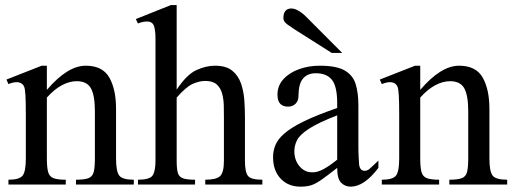

<svg xmlns="http://www.w3.org/2000/svg" viewBox="-20 -715 1988 744"><path d="M12.7 0V-18.6Q54.7 -18.6 67.4 -34.2Q80.1 -49.8 80.1 -101.1V-268.1Q80.1 -320.8 78.6 -345.2Q77.1 -369.6 74 -377.9Q70.8 -386.2 65.9 -389.6Q48.8 -403.8 12.7 -389.2L4.9 -406.7L141.6 -460.4H161.6V-366.7Q241.7 -460.4 312 -460.4Q377.4 -460.4 403.6 -414.6Q429.7 -368.7 429.7 -293V-101.1Q429.7 -51.3 441.9 -34.9Q454.1 -18.6 498.5 -18.6V0H274.4V-18.6Q308.1 -18.6 323.5 -24.9Q338.9 -31.2 343.3 -49.1Q347.7 -66.9 347.7 -101.1V-283.7Q347.7 -345.2 332.3 -372.8Q316.9 -400.4 277.3 -400.4Q249.5 -400.4 220.2 -385Q190.9 -369.6 161.6 -336.9V-101.1Q161.6 -66.4 166.5 -48.6Q171.4 -30.8 187 -24.7Q202.6 -18.6 234.9 -18.6V0Z M514.6 0V-18.6Q559.6 -18.6 571 -34.7Q582.5 -50.8 582.5 -92.3V-564.5Q582.5 -599.1 576.2 -615.5Q569.8 -631.8 549.8 -631.8Q543.5 -631.8 534.2 -630.1Q524.9 -628.4 514.6 -624L506.3 -641.1L642.1 -695.3H664.6V-367.7Q703.6 -426.3 741 -443.4Q778.3 -460.4 813 -460.4Q855.5 -460.4 879.2 -441.7Q902.8 -422.9 913.6 -392.3Q924.3 -361.8 926.8 -326.7Q929.2 -291.5 929.2 -258.8V-92.3Q929.2 -48.8 940.7 -33.7Q952.1 -18.6 996.6 -18.6V0H775.4V-18.6Q817.9 -18.6 832.8 -32.5Q847.7 -46.4 847.7 -92.3V-258.8Q847.7 -280.8 847.2 -305.4Q846.7 -330.1 840.8 -352.1Q835 -374 819.8 -387.7Q804.7 -401.4 775.4 -401.4Q752.9 -401.4 727.1 -390.1Q701.2 -378.9 664.6 -336.9V-92.3Q664.6 -62 668.9 -45.9Q673.3 -29.8 688.7 -24.2Q704.1 -18.6 735.8 -18.6V0Z M1446.3 -92.8V-64.5Q1391.1 8.3 1338.9 8.3Q1317.4 8.3 1302 -6.8Q1286.6 -22 1286.6 -64.5Q1247.6 -33.7 1225.1 -18.1Q1202.6 -2.4 1185.5 2.9Q1168.5 8.3 1144.5 8.3Q1096.7 8.3 1067.4 -22.9Q1038.1 -54.2 1038.1 -106Q1038.1 -130.9 1047.4 -153.3Q1056.6 -175.8 1082.5 -198.2Q1108.4 -220.7 1157.7 -244.9Q1207 -269 1286.6 -296.4V-314.9Q1286.6 -379.9 1266.4 -405.5Q1246.1 -431.2 1203.1 -431.2Q1172.9 -431.2 1155.3 -411.9Q1137.7 -392.6 1136.7 -347.7Q1137.7 -326.2 1126.2 -314Q1114.7 -301.8 1096.2 -301.8Q1055.2 -301.8 1055.2 -348.1Q1055.2 -383.3 1078.4 -408.4Q1101.6 -433.6 1138.9 -447Q1176.3 -460.4 1218.8 -460.4Q1283.7 -460.4 1315.7 -441.9Q1347.7 -423.3 1358.2 -389.2Q1368.7 -355 1368.7 -307.6V-155.8Q1368.7 -124 1369.9 -104Q1371.1 -84 1371.6 -77.1Q1375 -53.2 1392.6 -53.2Q1402.8 -53.2 1410.6 -59.6Q1418.5 -65.9 1446.3 -92.8ZM1286.6 -96.2V-268.1Q1211.4 -238.8 1176 -215.3Q1140.6 -191.9 1130.6 -171.1Q1120.6 -150.4 1120.6 -128.9Q1120.6 -94.7 1140.4 -71Q1160.2 -47.4 1188.5 -47.4Q1207.5 -45.9 1231.7 -58.6Q1255.9 -71.3 1286.6 -96.2ZM1306.2 -509.8H1265.6L1121.6 -601.1Q1109.4 -608.9 1093.8 -620.1Q1078.1 -631.3 1078.1 -644.5Q1078.1 -682.1 1109.4 -682.1Q1122.1 -682.1 1137.9 -672.6Q1153.8 -663.1 1167.5 -648.9Z M1459.5 0V-18.6Q1501.5 -18.6 1514.2 -34.2Q1526.9 -49.8 1526.9 -101.1V-268.1Q1526.9 -320.8 1525.4 -345.2Q1523.9 -369.6 1520.8 -377.9Q1517.6 -386.2 1512.7 -389.6Q1495.6 -403.8 1459.5 -389.2L1451.7 -406.7L1588.4 -460.4H1608.4V-366.7Q1688.5 -460.4 1758.8 -460.4Q1824.2 -460.4 1850.3 -414.6Q1876.5 -368.7 1876.5 -293V-101.1Q1876.5 -51.3 1888.7 -34.9Q1900.9 -18.6 1945.3 -18.6V0H1721.2V-18.6Q1754.9 -18.6 1770.3 -24.9Q1785.6 -31.2 1790 -49.1Q1794.4 -66.9 1794.4 -101.1V-283.7Q1794.4 -345.2 1779.1 -372.8Q1763.7 -400.4 1724.1 -400.4Q1696.3 -400.4 1667 -385Q1637.7 -369.6 1608.4 -336.9V-101.1Q1608.4 -66.4 1613.3 -48.6Q1618.2 -30.8 1633.8 -24.7Q1649.4 -18.6 1681.6 -18.6V0Z"/></svg>

Font: Awami Nastaliq
Style: Regular
Weight: 400
Designer: Peter Martin, SIL International
Foundry: SIL International
Version: Version 3.100